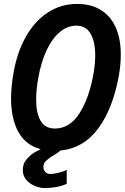

<svg xmlns="http://www.w3.org/2000/svg" viewBox="-20 -755 640 980"><path d="M457 -377.5Q466 -428 466 -472Q466 -542.5 442.2 -583.2Q418.5 -624 370 -624Q323.5 -624 284.2 -590.5Q245 -557 217.2 -497Q189.5 -437 175.5 -358.5Q164.5 -296.5 164.5 -247Q164.5 -178 187.2 -138.5Q210 -99 260.5 -99Q336 -99 385.5 -176.5Q435 -254 457 -377.5ZM96.5 114Q96.5 86.5 107.8 69.2Q119 52 135.5 38Q149.5 25 188 6.5Q111 -14 73.8 -81.5Q36.5 -149 36.5 -252.5Q36.5 -311.5 49 -383.5Q68 -491.5 113.8 -570.8Q159.5 -650 226.2 -692.5Q293 -735 373.5 -735Q444 -735 494 -704.5Q544 -674 570.2 -616Q596.5 -558 596.5 -476.5Q596.5 -423.5 586.5 -368.5Q557 -203.5 482.8 -101.2Q408.5 1 288 13.5Q278 24 251.5 39L241.5 45Q224.5 56.5 213 68Q201.5 79.5 201.5 97Q201.5 113.5 211.8 123.2Q222 133 237.5 133Q253.5 133 279.8 126.5Q306 120 320.5 112V183Q300 193.5 269.5 199.2Q239 205 209.5 205Q185.5 205 159 194.5Q132.5 184 114.5 163.2Q96.5 142.5 96.5 114Z"/></svg>

Font: JuliaMono
Style: Bold Italic
Weight: 700
Italic angle: -9°
Monospace: yes
Designer: cormullion
Foundry: corm
Version: Version 0.057; ttfautohint (v1.8.4)